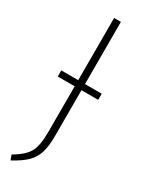

<svg xmlns="http://www.w3.org/2000/svg" viewBox="-207 -720 668 864"><g transform="rotate(30 126.5 -288.0)"><path d="M229 -358.9V-327.1H142.1V-87.9Q142.1 -34.7 131.3 -1.2Q120.6 32.2 95.9 56.4Q71.3 80.6 23.9 106L14.2 81.1Q70.8 47.4 88.9 13.9Q106.9 -19.5 106.9 -90.8V-327.1H19V-358.9H106.9V-682.1H142.1V-358.9Z"/></g></svg>

Font: Fira Sans Compressed UltraLight
Style: Regular
Weight: 200
Width: 1
Designer: Carrois Corporate & Edenspiekermann AG
Foundry: Carrois Corporate GbR & Edenspiekermann AG
Version: Version 4.203;PS 004.203;hotconv 1.0.88;makeotf.lib2.5.64775